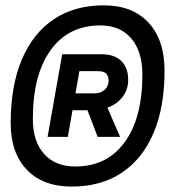

<svg xmlns="http://www.w3.org/2000/svg" viewBox="-20 -706 636 719"><path d="M248.5 -7.3Q141.1 -7.3 80.6 -70.3Q20 -133.3 20 -245.1Q20 -383.8 61.5 -482.4Q103 -581.1 180.9 -633.5Q258.8 -686 368.2 -686Q476.1 -686 536.1 -621.3Q596.2 -556.6 596.2 -440.9Q596.2 -304.7 554.9 -207.8Q513.7 -110.8 435.8 -59.1Q357.9 -7.3 248.5 -7.3ZM262.2 -82.5Q380.4 -82.5 446.8 -173.3Q513.2 -264.2 513.2 -426.3Q513.2 -513.7 471.4 -562.3Q429.7 -610.8 355.5 -610.8Q236.3 -610.8 169.7 -518.3Q103 -425.8 103 -260.7Q103 -176.8 145 -129.6Q187 -82.5 262.2 -82.5ZM158.2 -193.4 212.9 -502.9H359.4Q408.2 -502.9 434.1 -477.8Q460 -452.6 460 -407.2Q460 -370.6 439 -343Q418 -315.4 382.3 -302.7L429.7 -193.4H345.7L307.6 -293H251.5L233.9 -193.4ZM262.7 -356.4H333.5Q357.4 -356.4 372.1 -369.9Q386.7 -383.3 386.7 -404.8Q386.7 -439.5 348.1 -439.5H277.3Z"/></svg>

Font: CaskaydiaCove NFP
Style: Italic
Weight: 400
Italic angle: -10°
Designer: Aaron Bell
Foundry: Saja Typeworks
Version: Version 2111.001; VTT 6.35;Nerd Fonts 3.1.1